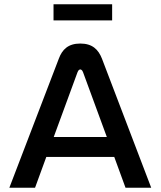

<svg xmlns="http://www.w3.org/2000/svg" viewBox="-20 -884 756 904"><path d="M257 -608 24 0H145L198 -145H518L571 0H692L460 -608C443 -651 415 -679 358 -679C301 -679 273 -651 257 -608ZM232 -788H508V-864H232ZM233 -239 345 -544C349 -555 355 -557 358 -557C361 -557 367 -555 371 -544L483 -239Z"/></svg>

Font: LT Wave Alt Medium
Style: Regular
Weight: 500
Designer: Daniel Lyons
Version: Version 2.5 (Glyphs App)